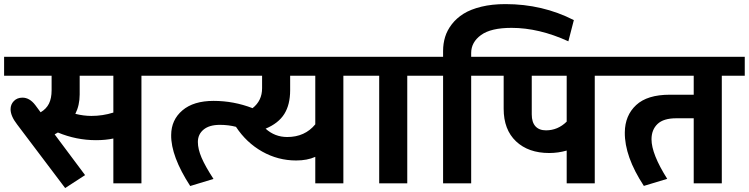

<svg xmlns="http://www.w3.org/2000/svg" viewBox="-35 -912 3724 955"><path d="M419.4 -335.4Q476.1 -335.4 528.8 -352.1V-535.2H361.3V-441.9Q361.3 -388.7 339.8 -345.7Q381.3 -335.4 419.4 -335.4ZM388.2 -41 289.1 23.4 49.8 -293.5Q17.6 -335 17.6 -368.7Q17.6 -392.6 33.9 -409.4Q50.3 -426.3 76.7 -426.3Q112.3 -426.3 140.6 -389.2L167 -353.5Q195.3 -370.1 208.5 -396.5Q221.7 -422.9 221.7 -463.4V-535.2H-14.6V-629.4H783.2V-535.2H668.5V0H528.8V-223.1Q490.7 -214.8 442.4 -214.8Q344.7 -214.8 252.9 -252.9Q247.6 -249.5 236.8 -243.7Z M1393.6 -230.5Q1481.4 -230.5 1533.2 -293.5V-535.2H1408.2V-463.4Q1408.2 -391.6 1379.2 -345.2Q1350.1 -298.8 1286.1 -272Q1332 -230.5 1393.6 -230.5ZM1026.9 -22 911.1 13.2Q814.9 -135.3 816.4 -240.7Q816.9 -315.9 872.3 -363Q927.7 -410.2 1027.3 -410.2Q1127.4 -410.2 1221.2 -374Q1268.6 -411.1 1268.6 -473.1V-535.2H753.9V-629.4H1787.6V-535.2H1672.9V0H1533.2V-131.8Q1493.2 -113.8 1438 -113.8Q1347.7 -113.8 1269 -158.2Q1190.4 -202.6 1138.7 -281.2Q1101.6 -291 1058.6 -291Q1006.3 -291 977.8 -267.6Q949.2 -244.1 949.2 -205.6Q949.2 -170.9 967.5 -127.9Q985.8 -85 1026.9 -22Z M1851.1 0V-535.2H1758.3V-629.4H2105.5V-535.2H1990.7V0Z M2168.9 0V-535.2H2076.2V-629.4H2168.9V-658.2Q2168.9 -695.3 2179 -728.3Q2189 -761.2 2212.4 -791.5Q2235.8 -821.8 2271 -843.8Q2306.2 -865.7 2359.4 -878.7Q2412.6 -891.6 2479 -891.6Q2663.6 -891.6 2819.3 -812L2792 -706.5Q2646 -773.4 2509.3 -773.4Q2406.7 -773.4 2357.7 -737.8Q2308.6 -702.1 2308.6 -648.4V-629.4H2423.3V-535.2H2308.6V0Z M2783.7 0V-163.1Q2741.2 -150.9 2696.8 -150.9Q2593.3 -150.9 2531.7 -209Q2470.2 -267.1 2470.2 -371.1V-535.2H2394V-629.4H3037.6V-535.2H2923.3V0ZM2680.7 -263.7Q2739.7 -263.7 2783.7 -307.1V-535.2H2609.9V-343.3Q2609.9 -304.2 2628.2 -283.9Q2646.5 -263.7 2680.7 -263.7Z M3167.5 12.7Q3071.3 -133.8 3072.8 -253.9Q3073.7 -337.9 3129.2 -389.4Q3184.6 -440.9 3296.4 -440.9H3415.5V-535.2H3008.3V-629.4H3669.4V-535.2H3555.2V0H3415.5V-323.7H3328.6Q3265.1 -323.7 3235.4 -295.2Q3205.6 -266.6 3205.6 -219.2Q3205.6 -146 3283.7 -22.5Z"/></svg>

Font: Khula Bold
Style: Regular
Weight: 700
Designer: Erin McLaughlin, Steve Matteson
Version: Version 1.000;PS 1.0;hotconv 1.0.72;makeotf.lib2.5.5900